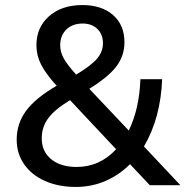

<svg xmlns="http://www.w3.org/2000/svg" viewBox="-20 -732 733 759"><path d="M572 0 494 -83Q451 -40 396.5 -16.5Q342 7 280 7Q211 7 158 -16.5Q105 -40 75.5 -82.5Q46 -125 46 -180Q46 -244 83.5 -294.5Q121 -345 204 -393Q161 -440 142.5 -476.5Q124 -513 124 -553Q124 -624 174 -668Q224 -712 306 -712Q382 -712 427 -672.5Q472 -633 472 -565Q472 -512 440.5 -470Q409 -428 333 -381L489 -216Q531 -302 535 -419H621Q615 -265 549 -153L693 0ZM218 -553Q218 -527 231.5 -502Q245 -477 281 -437Q341 -473 364 -500.5Q387 -528 387 -561Q387 -596 365 -617.5Q343 -639 307 -639Q267 -639 242.5 -615.5Q218 -592 218 -553ZM439 -142 257 -336Q197 -300 171 -265Q145 -230 145 -185Q145 -133 182.5 -102.5Q220 -72 283 -72Q374 -72 439 -142Z"/></svg>

Font: wassup Sans
Style: Medium
Weight: 600
Version: Version 2.001